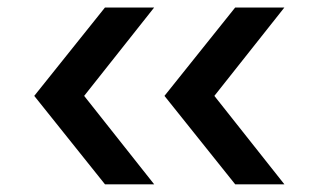

<svg xmlns="http://www.w3.org/2000/svg" viewBox="-20 -577 866 509"><path d="M70.8 -322.8 258.3 -557.1H388.7L203.1 -322.8L388.7 -88.4H258.3ZM416 -322.8 603.5 -557.1H733.9L548.3 -322.8L733.9 -88.4H603.5Z"/></svg>

Font: Tauri
Style: Regular
Weight: 400
Designer: Yvonne Schüttler
Foundry: Yvonne Schüttler
Version: Version 1.003; ttfautohint (v0.93.8-669f) -l 13 -r 13 -G 200